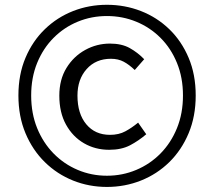

<svg xmlns="http://www.w3.org/2000/svg" viewBox="-20 -750 872 782"><path d="M415.6 11.4Q342.6 11.4 277.7 -14.6Q212.7 -40.6 162.7 -89.6Q112.6 -138.7 83.8 -207.4Q55 -276.1 55 -361Q55 -446.4 83.8 -514.5Q112.6 -582.7 162.7 -631.1Q212.7 -679.5 277.7 -705Q342.6 -730.5 415.6 -730.5Q488.5 -730.5 554 -705Q619.4 -679.5 669.5 -631.1Q719.6 -582.7 748.3 -514.5Q777.1 -446.4 777.1 -361Q777.1 -276.1 748.3 -207.4Q719.6 -138.7 669.5 -89.6Q619.4 -40.6 554 -14.6Q488.5 11.4 415.6 11.4ZM415.6 -34.3Q478.6 -34.3 534.7 -57.9Q590.9 -81.4 633.7 -124.8Q676.5 -168.3 700.8 -228.1Q725.2 -288 725.2 -361Q725.2 -434.1 700.8 -493.6Q676.5 -553.2 633.7 -595.9Q590.9 -638.7 534.7 -661.7Q478.6 -684.7 415.6 -684.7Q352.6 -684.7 296.8 -661.7Q240.9 -638.7 198.3 -595.9Q155.7 -553.2 131.3 -493.6Q107 -434.1 107 -361Q107 -288 131.3 -228.1Q155.7 -168.3 198.3 -124.8Q240.9 -81.4 296.8 -57.9Q352.6 -34.3 415.6 -34.3ZM424.5 -139.9Q368 -139.9 322.1 -166.5Q276.2 -193.1 248.9 -242.4Q221.6 -291.6 221.6 -360.6Q221.6 -425.8 250.7 -473.2Q279.7 -520.5 326.9 -546.5Q374 -572.5 427.8 -572.5Q475.7 -572.5 508.3 -554.3Q540.9 -536.1 567.3 -508.8L528.8 -464.9Q505.9 -486.9 483.7 -498.7Q461.5 -510.6 431.8 -510.6Q370.3 -510.6 332.9 -468.7Q295.5 -426.9 295.5 -360.6Q295.5 -286.9 331.4 -243.9Q367.2 -200.8 427.9 -200.8Q464.2 -200.8 490.8 -215.3Q517.4 -229.7 542.5 -250.6L575.7 -203.2Q544.5 -176.6 509.6 -158.2Q474.6 -139.9 424.5 -139.9Z"/></svg>

Font: Noto Sans KR Thin
Style: Regular
Weight: 100
Designer: Ryoko NISHIZUKA 西塚涼子 (kana, bopomofo & ideographs); Paul D. Hunt (Latin, Greek & Cyrillic); Sandoll Communications 산돌커뮤니
Foundry: Adobe
Version: Version 2.004-H2;hotconv 1.0.118;makeotfexe 2.5.65603